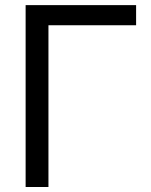

<svg xmlns="http://www.w3.org/2000/svg" viewBox="-20 -748 604 768"><path d="M524.4 -727.5V-647H173.8V0H82.5V-727.5Z"/></svg>

Font: Inter 20pt
Style: Regular
Weight: 400
Version: Version 4.001;git-66647c0bb